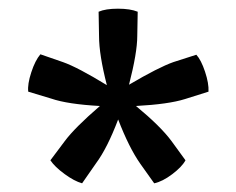

<svg xmlns="http://www.w3.org/2000/svg" viewBox="-20 -758 544 442"><path d="M45 -547Q43 -564 52 -591.5Q61 -619 73 -633L125 -615Q159 -603 226 -562Q208 -632 208 -675L207 -731Q223 -738 251.5 -738Q280 -738 297 -731L296 -675Q296 -637 277 -563Q345 -603 379 -615L432 -632Q443 -620 452 -593Q461 -566 460 -547L406 -530Q368 -518 293 -514Q350 -467 375 -433L407 -389Q399 -374 376.5 -357Q354 -340 335 -336L303 -381Q277 -418 252 -483Q227 -417 201 -382L169 -336Q151 -341 128.5 -357.5Q106 -374 96 -389L129 -433Q152 -464 210 -514Q136 -518 98 -531Z"/></svg>

Font: Signika
Style: Regular
Weight: 400
Designer: Anna Giedrys
Foundry: Anna Giedrys
Version: Version 1.001